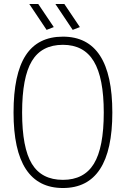

<svg xmlns="http://www.w3.org/2000/svg" viewBox="-20 -934 632 964"><path d="M296 10Q48 10 48 -369Q48 -562 109 -656Q170 -750 296 -750Q544 -750 544 -369Q544 10 296 10ZM296 -31Q402 -31 451.5 -112Q501 -193 501 -369Q501 -543 451 -626Q401 -709 296 -709Q189 -709 140 -627.5Q91 -546 91 -369Q91 -192 140 -111.5Q189 -31 296 -31ZM214 -784 127 -914H172L250 -798ZM345 -784 258 -914H303L381 -798Z"/></svg>

Font: Encode Sans Compressed
Style: ExtraLight
Weight: 200
Designer: Pablo Impallari, Andres Torresi
Foundry: Pablo Impallari, Andres Torresi
Version: Version 1.000; ttfautohint (v1.00) -l 8 -r 50 -G 200 -x 14 -